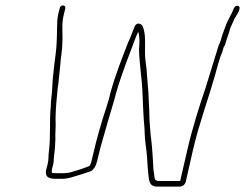

<svg xmlns="http://www.w3.org/2000/svg" viewBox="-20 -688 911 714"><path d="M202 -657 196 -633C194 -625 194 -617 193 -610C191 -569 193 -533 187 -488C183 -458 179 -423 176 -392C174 -366 175 -368 173 -342C171 -325 169 -309 169 -294C163 -235 169 -184 162 -126C159 -106 162 -98 157 -77L152 -58C146 -31 159 -23 188 -23H210C222 -23 233 -25 244 -28C269 -35 290 -42 314 -50C328 -54 337 -72 341 -88L346 -109C355 -149 369 -191 380 -232C388 -261 405 -314 412 -343C434 -419 461 -485 486 -552L494 -570C500 -551 499 -528 497 -503C497 -477 501 -450 503 -424L507 -385C511 -342 511 -299 514 -254C515 -231 518 -215 518 -193C519 -168 522 -146 525 -123C528 -98 528 -72 531 -47C534 -21 532 6 565 6H649C659 6 669 -3 671 -13L698 -132C720 -227 754 -318 779 -406C787 -434 795 -469 806 -493L812 -513C813 -515 816 -518 817 -522C821 -536 827 -554 832 -568C835 -583 841 -594 847 -607L852 -619C859 -630 882 -662 865 -666C858 -668 854 -665 850 -658C842 -636 830 -619 821 -597L816 -583C814 -578 812 -574 811 -569C806 -558 804 -547 800 -535C798 -531 794 -519 792 -516L786 -496C772 -452 760 -411 745 -363C721 -293 695 -210 677 -132L650 -15H569C564 -15 558 -18 556 -22C553 -33 554 -40 551 -54C548 -95 547 -134 542 -172C539 -189 539 -210 537 -227C535 -248 536 -274 534 -297C533 -332 531 -358 528 -392L525 -431C523 -444 522 -458 520 -472C517 -514 525 -559 510 -591C505 -600 489 -607 481 -590C473 -571 466 -550 456 -529C433 -469 410 -413 391 -344C388 -329 383 -312 376 -290C356 -230 339 -170 325 -109L320 -88C320 -86 315 -70 311 -70C295 -64 274 -56 258 -52C250 -50 239 -45 229 -45C224 -44 220 -44 215 -44H193C184 -44 177 -44 174 -45C172 -48 172 -54 173 -58L178 -77C180 -86 180 -92 180 -97C181 -114 185 -134 185 -151L186 -173C185 -188 187 -205 187 -222C185 -259 189 -302 193 -344C195 -370 197 -370 199 -396C201 -413 202 -429 204 -445C206 -475 212 -503 212 -531C214 -565 208 -596 217 -633L223 -657C224 -663 220 -668 214 -668C208 -668 203 -663 202 -657Z"/></svg>

Font: Electronic
Style: ThnIt
Weight: 100
Version: Version 1.011